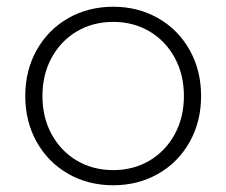

<svg xmlns="http://www.w3.org/2000/svg" viewBox="-20 -546 672 570"><path d="M55 -261Q55 -337 89 -397.5Q123 -458 182.5 -492Q242 -526 316 -526Q390 -526 449.5 -492Q509 -458 543 -397.5Q577 -337 577 -261Q577 -185 543 -124.5Q509 -64 449.5 -30Q390 4 316 4Q242 4 182.5 -30Q123 -64 89 -124.5Q55 -185 55 -261ZM526 -261Q526 -325 498.5 -375Q471 -425 423.5 -453Q376 -481 316 -481Q256 -481 208.5 -453Q161 -425 133.5 -375Q106 -325 106 -261Q106 -197 133.5 -147Q161 -97 208.5 -69Q256 -41 316 -41Q376 -41 423.5 -69Q471 -97 498.5 -147Q526 -197 526 -261Z"/></svg>

Font: Montserrat Atlas Light
Style: Regular
Weight: 300
Designer: Julieta Ulanovsky
Foundry: Julieta Ulanovsky
Version: Version 7.200